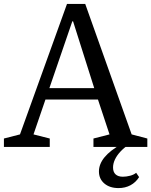

<svg xmlns="http://www.w3.org/2000/svg" viewBox="-27 -750 772 980"><path d="M532 -64 473 -242H205L144 -64L227 -43V0H-7V-43L75 -64L315 -730H408L645 -64L725 -43V0H450V-43ZM342 -641 225 -300H454L346 -641ZM578 210Q533 210 505.5 186.5Q478 163 478 125Q478 50 592 -14H633Q606 4 587.5 24Q569 44 559.5 64.5Q550 85 550 105Q550 128 563 140Q576 152 600 152Q618 152 637 147Q656 142 668 132L683 154Q666 181 639 195.5Q612 210 578 210Z"/></svg>

Font: Domine
Style: Regular
Weight: 400
Designer: Pablo Impallari, Rodrigo Fuenzalida, Brenda Gallo
Foundry: Pablo Impallari, Rodrigo Fuenzalida, Brenda Gallo
Version: Version 2.000;September 19, 2022;FontCreator 14.0.0.2877 64-